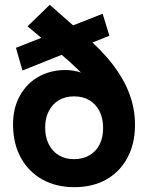

<svg xmlns="http://www.w3.org/2000/svg" viewBox="-20 -765 613 795"><path d="M288 10Q212 10 155 -22Q98 -54 66 -112.5Q34 -171 34 -250Q34 -319 63 -370Q92 -421 141 -448Q190 -475 250 -475Q311 -475 354 -444.5Q397 -414 424 -349L406 -323Q393 -376 348.5 -428.5Q304 -481 227 -545L94 -656L186 -745L326 -622Q401 -558 447.5 -497Q494 -436 516.5 -374.5Q539 -313 539 -248Q539 -171 508 -112.5Q477 -54 420.5 -22Q364 10 288 10ZM287 -106Q323 -106 350.5 -122Q378 -138 392.5 -167Q407 -196 407 -235Q407 -274 392.5 -303.5Q378 -333 351 -349.5Q324 -366 287 -366Q250 -366 223.5 -350Q197 -334 182 -305Q167 -276 167 -237Q167 -197 182 -167.5Q197 -138 223.5 -122Q250 -106 287 -106ZM73 -473 46 -567 405 -708 433 -617Z"/></svg>

Font: SUSE Thin
Style: Bold
Weight: 700
Version: Version 1.000